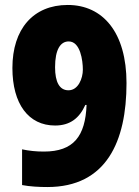

<svg xmlns="http://www.w3.org/2000/svg" viewBox="-20 -744 562 774"><path d="M490 -409C490 -613 395 -724 253 -724C114 -724 30 -627 30 -470C30 -325 95 -238 202 -238C263 -238 300 -268 324 -321H329C324 -195 277 -133 157 -133C125 -133 97 -136 69 -142V2C100 8 137 10 171 10C409 10 490 -174 490 -409ZM257 -577C304 -577 314 -500 314 -463C314 -429 296 -380 256 -380C220 -380 202 -413 202 -473C202 -545 224 -577 257 -577Z"/></svg>

Font: Noto Sans Khmer Condensed Black
Style: Regular
Weight: 900
Width: 3
Designer: Danh Hong and the Monotype Design Team
Foundry: Monotype Imaging Inc.
Version: Version 2.004